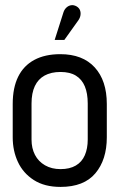

<svg xmlns="http://www.w3.org/2000/svg" viewBox="-20 -725 471 755"><path d="M400 -185V-316Q400 -408 352.5 -460Q305 -512 217 -512Q157 -512 115 -489.5Q73 -467 51.5 -423.5Q30 -380 30 -316V-185Q30 -132 50.5 -88Q71 -44 113 -17Q155 10 218 10Q310 10 355 -43.5Q400 -97 400 -185ZM325 -318V-176Q325 -141 313.5 -114.5Q302 -88 278 -74Q254 -60 218 -60Q183 -60 157 -75Q131 -90 117.5 -116Q104 -142 104 -176V-318Q104 -359 117 -386.5Q130 -414 155.5 -428Q181 -442 218 -442Q255 -442 278.5 -427.5Q302 -413 313.5 -385.5Q325 -358 325 -318ZM288 -645Q295 -655 296.5 -665.5Q298 -676 294.5 -685Q291 -694 281 -700Q270 -706 260 -704.5Q250 -703 242 -696Q234 -689 230 -678L195 -568H233Z"/></svg>

Font: Advent Pro Medium
Style: Regular
Weight: 500
Designer: VivaRado, Andreas Kalpakidis
Foundry: VivaRado, Andreas Kalpakidis
Version: Version 3.000